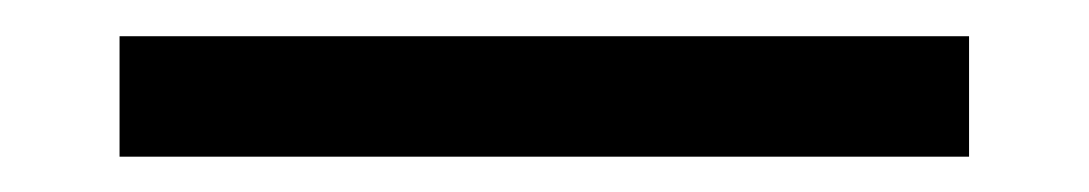

<svg xmlns="http://www.w3.org/2000/svg" viewBox="-20 -20 601 106"><path d="M46 66.5V0H515V66.5Z"/></svg>

Font: Encode Sans SC
Style: Regular
Weight: 400
Version: Version 3.002